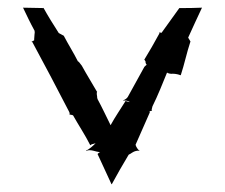

<svg xmlns="http://www.w3.org/2000/svg" viewBox="-20 -470 585 500"><path d="M40 -450C50 -429 59 -410 70 -390C70 -388 71 -385 70 -382L69 -368V-365C68 -365 67 -364 66 -363C65 -363 63 -362 62 -362C63 -361 65 -360 65 -359C97 -300 129 -239 160 -179C161 -178 162 -172 161 -171C162 -172 167 -171 169 -170H170C184 -145 202 -118 215 -92H216C216 -93 220 -95 222 -95C224 -96 227 -96 229 -97C222.8 -90.8 211.9 -80.6 204 -78V-77C217.6 -82.4 228.5 -74 241 -74C238 -73 236 -71 234 -69L270 9L271 10C285 -16 300 -42 315 -67L325 -73C329 -76 339 -79 343 -77V-78C340 -79 334 -88 333 -93L370 -177C370 -178 370 -179 369 -180C370 -180 371 -180 372 -181C373 -181 375 -182 375 -181L376 -182C375 -182 375 -184 375 -185L377 -193C391 -221 404 -254 415 -281C417 -279 425 -277 430 -278C437 -278 446 -276 450 -274L451 -275C460 -302 466 -332 476 -362L470 -372C482 -398 494 -425 506 -450H505C485 -449 468 -449 448 -449H447L401 -385C400 -384 397 -385 396 -386H395C396 -385 395 -382 394 -381C382 -359 369 -336 356 -315V-314C357 -314 358 -311 359 -310V-308C359 -306 361 -302 362 -301C361 -301 357 -297 356 -296L313 -218C311 -214 305 -210 301 -209V-208C305.1 -209 314.1 -207.9 318 -204C314 -205 309 -206 307 -207C294 -186 280 -166 268 -144C257 -166 246 -190 234 -212L233 -216V-218L232 -225C232 -226 232 -231 233 -231L232 -232C220 -253 205 -277 193 -299L186 -308C185 -308 185 -309 185 -309L184 -310H183C172 -332 158 -354 146 -377L144 -378L133 -384C119 -406 105 -428 93 -450V-449C74 -449 59 -450 40 -450Z"/></svg>

Font: Charger Mayhem
Style: Regular
Weight: 400
Designer: Jasper
Foundry: Cannot Into Space Fonts
Version: Version 0.98